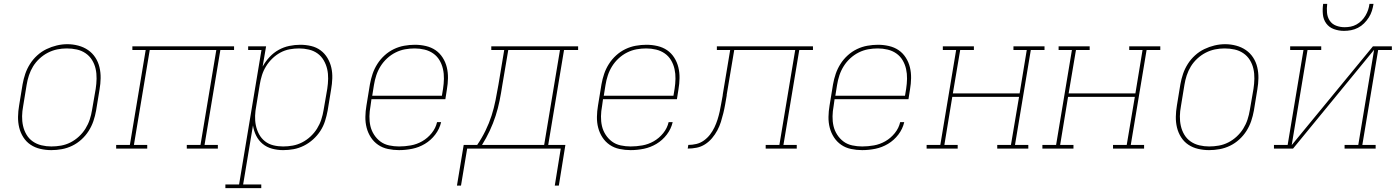

<svg xmlns="http://www.w3.org/2000/svg" viewBox="-20 -770 7240 995"><path d="M246 8Q217 8 189 1.5Q161 -5 138.5 -20Q116 -35 101 -58.5Q86 -82 79.5 -109Q73 -136 73.5 -165Q74 -194 79 -223L97 -333Q102 -361 111 -387.5Q120 -414 135.5 -438.5Q151 -463 173 -483Q195 -503 221 -515.5Q247 -528 274.5 -534.5Q302 -541 329 -541Q358 -541 386 -533.5Q414 -526 436.5 -510.5Q459 -495 474 -472Q489 -449 495.5 -421.5Q502 -394 501.5 -365Q501 -336 496 -307L478 -197Q473 -169 464 -142.5Q455 -116 439.5 -91.5Q424 -67 402 -47Q380 -27 354 -14.5Q328 -2 300.5 3Q273 8 246 8ZM246 -11Q271 -11 296.5 -15.5Q322 -20 345.5 -32Q369 -44 389 -62.5Q409 -81 423 -103.5Q437 -126 445 -150.5Q453 -175 457 -200L476 -310Q480 -336 480.5 -362.5Q481 -389 475.5 -413.5Q470 -438 457 -459Q444 -480 423.5 -494Q403 -508 378 -513.5Q353 -519 326 -519Q301 -519 276.5 -514Q252 -509 228.5 -497Q205 -485 185 -466.5Q165 -448 151.5 -426Q138 -404 130 -379.5Q122 -355 118 -330L100 -220Q95 -194 94.5 -168Q94 -142 99.5 -117.5Q105 -93 117.5 -72Q130 -51 150 -37Q170 -23 195 -17Q220 -11 246 -11Z M582 0V-19H653L735 -511H666V-530H1193V-511H1122L1040 -19H1109V0H948V-19H1019L1101 -511H756L674 -19H743V0Z M1148 205V186H1219L1335 -511H1266V-530H1359L1341 -425Q1356 -452 1377 -474.5Q1398 -497 1424 -511.5Q1450 -526 1479 -532Q1508 -538 1536 -538Q1565 -538 1592.5 -531.5Q1620 -525 1641.5 -509Q1663 -493 1677 -469.5Q1691 -446 1697 -419.5Q1703 -393 1702 -364Q1701 -335 1696 -307L1678 -197Q1673 -170 1664.5 -143Q1656 -116 1640.5 -92Q1625 -68 1603 -48Q1581 -28 1555 -15Q1529 -2 1502 3Q1475 8 1447 8Q1418 8 1390 0.5Q1362 -7 1341 -24.5Q1320 -42 1307.5 -67Q1295 -92 1291 -120L1240 186H1334V205ZM1447 -11Q1472 -11 1497 -15.5Q1522 -20 1545.5 -32Q1569 -44 1589 -62.5Q1609 -81 1623 -103.5Q1637 -126 1645 -150.5Q1653 -175 1657 -200L1676 -310Q1680 -336 1680.5 -362Q1681 -388 1675.5 -412Q1670 -436 1657.5 -457.5Q1645 -479 1625.5 -493Q1606 -507 1581 -513Q1556 -519 1530 -519Q1506 -519 1481 -514.5Q1456 -510 1433 -497.5Q1410 -485 1391 -466.5Q1372 -448 1358.5 -426Q1345 -404 1337.5 -380Q1330 -356 1326 -331L1308 -221Q1303 -196 1302 -170Q1301 -144 1306 -120Q1311 -96 1322.5 -74.5Q1334 -53 1353 -38Q1372 -23 1396.5 -17Q1421 -11 1447 -11Z M2048 8Q2019 8 1990.5 2Q1962 -4 1939.5 -19.5Q1917 -35 1902 -58Q1887 -81 1880 -108Q1873 -135 1873.5 -164.5Q1874 -194 1879 -223L1897 -333Q1902 -361 1911 -387.5Q1920 -414 1935.5 -438.5Q1951 -463 1973 -483Q1995 -503 2021 -515.5Q2047 -528 2075 -533Q2103 -538 2130 -538Q2159 -538 2187 -531.5Q2215 -525 2237 -510Q2259 -495 2274 -471.5Q2289 -448 2295.5 -421Q2302 -394 2301.5 -365Q2301 -336 2296 -307L2288 -256H1905L1900 -220Q1895 -194 1894.5 -167.5Q1894 -141 1899.5 -117Q1905 -93 1918.5 -72Q1932 -51 1951.5 -36.5Q1971 -22 1996.5 -16.5Q2022 -11 2048 -11Q2078 -11 2109 -16.5Q2140 -22 2168 -38Q2196 -54 2217 -80Q2238 -106 2245 -137H2266Q2258 -102 2235.5 -72.5Q2213 -43 2182 -24.5Q2151 -6 2116.5 1Q2082 8 2048 8ZM2270 -274 2276 -310Q2280 -336 2280.5 -362Q2281 -388 2275.5 -412.5Q2270 -437 2257.5 -458Q2245 -479 2225 -493Q2205 -507 2180 -513Q2155 -519 2129 -519Q2104 -519 2079 -514.5Q2054 -510 2030 -498Q2006 -486 1986 -467.5Q1966 -449 1952 -426.5Q1938 -404 1930 -379.5Q1922 -355 1918 -330L1909 -274Z M2855 192 2886 0H2401L2369 192H2348L2383 -19H2453Q2477 -54 2496 -93Q2515 -132 2527.5 -171Q2540 -210 2548 -250.5Q2556 -291 2563 -331L2593 -511H2526V-530H2976V-511H2903L2821 -19H2910L2876 192ZM2800 -19 2882 -511H2614L2583 -328Q2577 -288 2569 -248.5Q2561 -209 2548.5 -170Q2536 -131 2518 -92.5Q2500 -54 2478 -19Z M3248 8Q3219 8 3190.5 2Q3162 -4 3139.5 -19.5Q3117 -35 3102 -58Q3087 -81 3080 -108Q3073 -135 3073.5 -164.5Q3074 -194 3079 -223L3097 -333Q3102 -361 3111 -387.5Q3120 -414 3135.5 -438.5Q3151 -463 3173 -483Q3195 -503 3221 -515.5Q3247 -528 3275 -533Q3303 -538 3330 -538Q3359 -538 3387 -531.5Q3415 -525 3437 -510Q3459 -495 3474 -471.5Q3489 -448 3495.5 -421Q3502 -394 3501.5 -365Q3501 -336 3496 -307L3488 -256H3105L3100 -220Q3095 -194 3094.5 -167.5Q3094 -141 3099.5 -117Q3105 -93 3118.5 -72Q3132 -51 3151.5 -36.5Q3171 -22 3196.5 -16.5Q3222 -11 3248 -11Q3278 -11 3309 -16.5Q3340 -22 3368 -38Q3396 -54 3417 -80Q3438 -106 3445 -137H3466Q3458 -102 3435.5 -72.5Q3413 -43 3382 -24.5Q3351 -6 3316.5 1Q3282 8 3248 8ZM3470 -274 3476 -310Q3480 -336 3480.5 -362Q3481 -388 3475.5 -412.5Q3470 -437 3457.5 -458Q3445 -479 3425 -493Q3405 -507 3380 -513Q3355 -519 3329 -519Q3304 -519 3279 -514.5Q3254 -510 3230 -498Q3206 -486 3186 -467.5Q3166 -449 3152 -426.5Q3138 -404 3130 -379.5Q3122 -355 3118 -330L3109 -274Z M3544 0 3547 -19Q3568 -19 3589 -24Q3610 -29 3628 -42Q3646 -55 3659.5 -72.5Q3673 -90 3682.5 -110Q3692 -130 3698.5 -150.5Q3705 -171 3709.5 -191.5Q3714 -212 3717.5 -233Q3721 -254 3725 -274Q3725 -277 3725.5 -279Q3726 -281 3726 -283L3764 -511H3695V-530H4193V-511H4122L4040 -19H4109V0H3948V-19H4019L4101 -511H3785L3746 -279Q3746 -278 3746 -277.5Q3746 -277 3746 -276V-275Q3742 -252 3738 -229Q3734 -206 3728.5 -183.5Q3723 -161 3716 -138.5Q3709 -116 3697.5 -94.5Q3686 -73 3670 -54Q3654 -35 3633.5 -22Q3613 -9 3590 -4.5Q3567 0 3544 0Z M4448 8Q4419 8 4390.5 2Q4362 -4 4339.5 -19.5Q4317 -35 4302 -58Q4287 -81 4280 -108Q4273 -135 4273.5 -164.5Q4274 -194 4279 -223L4297 -333Q4302 -361 4311 -387.5Q4320 -414 4335.5 -438.5Q4351 -463 4373 -483Q4395 -503 4421 -515.5Q4447 -528 4475 -533Q4503 -538 4530 -538Q4559 -538 4587 -531.5Q4615 -525 4637 -510Q4659 -495 4674 -471.5Q4689 -448 4695.5 -421Q4702 -394 4701.5 -365Q4701 -336 4696 -307L4688 -256H4305L4300 -220Q4295 -194 4294.5 -167.5Q4294 -141 4299.5 -117Q4305 -93 4318.5 -72Q4332 -51 4351.5 -36.5Q4371 -22 4396.5 -16.5Q4422 -11 4448 -11Q4478 -11 4509 -16.5Q4540 -22 4568 -38Q4596 -54 4617 -80Q4638 -106 4645 -137H4666Q4658 -102 4635.5 -72.5Q4613 -43 4582 -24.5Q4551 -6 4516.5 1Q4482 8 4448 8ZM4670 -274 4676 -310Q4680 -336 4680.5 -362Q4681 -388 4675.5 -412.5Q4670 -437 4657.5 -458Q4645 -479 4625 -493Q4605 -507 4580 -513Q4555 -519 4529 -519Q4504 -519 4479 -514.5Q4454 -510 4430 -498Q4406 -486 4386 -467.5Q4366 -449 4352 -426.5Q4338 -404 4330 -379.5Q4322 -355 4318 -330L4309 -274Z M4782 0V-19H4853L4935 -511H4866V-530H5027V-511H4956L4918 -286H5264L5301 -511H5232V-530H5393V-511H5322L5240 -19H5309V0H5148V-19H5219L5261 -268H4915L4874 -19H4943V0Z M5382 0V-19H5453L5535 -511H5466V-530H5627V-511H5556L5518 -286H5864L5901 -511H5832V-530H5993V-511H5922L5840 -19H5909V0H5748V-19H5819L5861 -268H5515L5474 -19H5543V0Z M6246 8Q6217 8 6189 1.5Q6161 -5 6138.5 -20Q6116 -35 6101 -58.5Q6086 -82 6079.5 -109Q6073 -136 6073.5 -165Q6074 -194 6079 -223L6097 -333Q6102 -361 6111 -387.5Q6120 -414 6135.5 -438.5Q6151 -463 6173 -483Q6195 -503 6221 -515.5Q6247 -528 6274.5 -534.5Q6302 -541 6329 -541Q6358 -541 6386 -533.5Q6414 -526 6436.5 -510.5Q6459 -495 6474 -472Q6489 -449 6495.5 -421.5Q6502 -394 6501.5 -365Q6501 -336 6496 -307L6478 -197Q6473 -169 6464 -142.5Q6455 -116 6439.5 -91.5Q6424 -67 6402 -47Q6380 -27 6354 -14.5Q6328 -2 6300.5 3Q6273 8 6246 8ZM6246 -11Q6271 -11 6296.5 -15.5Q6322 -20 6345.5 -32Q6369 -44 6389 -62.5Q6409 -81 6423 -103.5Q6437 -126 6445 -150.5Q6453 -175 6457 -200L6476 -310Q6480 -336 6480.5 -362.5Q6481 -389 6475.5 -413.5Q6470 -438 6457 -459Q6444 -480 6423.5 -494Q6403 -508 6378 -513.5Q6353 -519 6326 -519Q6301 -519 6276.5 -514Q6252 -509 6228.5 -497Q6205 -485 6185 -466.5Q6165 -448 6151.5 -426Q6138 -404 6130 -379.5Q6122 -355 6118 -330L6100 -220Q6095 -194 6094.5 -168Q6094 -142 6099.5 -117.5Q6105 -93 6117.5 -72Q6130 -51 6150 -37Q6170 -23 6195 -17Q6220 -11 6246 -11Z M6582 0V-19H6653L6735 -511H6666V-530H6827V-511H6756L6674 -18L7095 -530H7193V-511H7122L7040 -19H7109V0H6948V-19H7019L7101 -512L6681 0ZM6945 -610Q6918 -610 6893 -619Q6868 -628 6853 -648.5Q6838 -669 6835.5 -696Q6833 -723 6837 -750H6858Q6855 -727 6857 -704Q6859 -681 6871 -663Q6883 -645 6904 -637Q6925 -629 6948 -629Q6964 -629 6979.5 -632Q6995 -635 7009.5 -643Q7024 -651 7036 -663Q7048 -675 7056.5 -689.5Q7065 -704 7070 -719Q7075 -734 7077 -750H7098Q7095 -731 7089.5 -713.5Q7084 -696 7073.5 -679.5Q7063 -663 7049 -649Q7035 -635 7017.5 -626Q7000 -617 6981.5 -613.5Q6963 -610 6945 -610Z"/></svg>

Font: Iosevka Curly Slab ThExObl
Style: Regular
Weight: 100
Width: 7
Italic angle: -9°
Monospace: yes
Designer: Belleve Invis
Foundry: Belleve Invis
Version: Version 11.1.0; ttfautohint (v1.8.3)